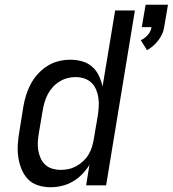

<svg xmlns="http://www.w3.org/2000/svg" viewBox="-20 -779 726 807"><path d="M598 -568 572 -610Q589 -618 601.5 -632.5Q614 -647 617 -665H576L592 -759H686L670 -665Q668 -650 661.5 -636Q655 -622 645.5 -609.5Q636 -597 624 -586.5Q612 -576 598 -568ZM192 8Q164 8 138.5 -0.5Q113 -9 96 -27.5Q79 -46 69.5 -70.5Q60 -95 56.5 -121Q53 -147 55 -174.5Q57 -202 62 -230L78 -330Q82 -354 89.5 -378.5Q97 -403 109 -425.5Q121 -448 139 -468Q157 -488 179.5 -502Q202 -516 227 -522Q252 -528 276 -528Q302 -528 326 -521Q350 -514 367.5 -498.5Q385 -483 395.5 -461Q406 -439 411 -415L464 -735H547L426 0H342L356 -86Q343 -65 325 -46.5Q307 -28 285 -15.5Q263 -3 239 2.5Q215 8 192 8ZM235 -65Q252 -65 268.5 -68.5Q285 -72 300.5 -80.5Q316 -89 329.5 -101.5Q343 -114 352 -129Q361 -144 366 -160Q371 -176 374 -193L391 -293Q394 -312 395 -331Q396 -350 393.5 -368Q391 -386 384 -402.5Q377 -419 364 -431.5Q351 -444 333.5 -449.5Q316 -455 297 -455Q280 -455 263 -450.5Q246 -446 230.5 -436.5Q215 -427 202.5 -413.5Q190 -400 181.5 -384Q173 -368 168 -351.5Q163 -335 160 -318L143 -218Q140 -200 139 -181.5Q138 -163 141 -146Q144 -129 151 -113.5Q158 -98 170.5 -86.5Q183 -75 200 -70Q217 -65 235 -65Z"/></svg>

Font: Iosevka SS04 Extended
Style: Italic
Weight: 400
Width: 7
Italic angle: -9°
Monospace: yes
Designer: Belleve Invis
Foundry: Belleve Invis
Version: Version 19.0.0; ttfautohint (v1.8.4)